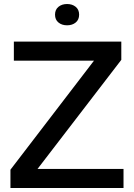

<svg xmlns="http://www.w3.org/2000/svg" viewBox="-20 -936 668 956"><path d="M32 0V-91L448 -634H49V-729H584V-638L167 -95H595V0ZM314 -810Q288 -810 271 -824Q254 -838 254 -863Q254 -888 271 -902Q288 -916 314 -916Q340 -916 357 -902Q374 -888 374 -863Q374 -838 357 -824Q340 -810 314 -810Z"/></svg>

Font: Mona Sans ExtraLight Medium
Style: Regular
Weight: 500
Version: Version 2.000